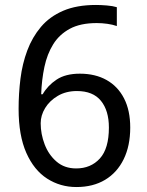

<svg xmlns="http://www.w3.org/2000/svg" viewBox="-20 -744 591 774"><path d="M288 10Q223 10 170 -24Q117 -58 86 -128Q55 -198 55 -305Q55 -367 62.5 -427Q70 -487 90 -540.5Q110 -594 145 -635.5Q180 -677 234.5 -700.5Q289 -724 367 -724Q386 -724 410.5 -722Q435 -720 451 -715V-639Q434 -645 412.5 -648Q391 -651 370 -651Q304 -651 261.5 -628Q219 -605 194.5 -565.5Q170 -526 159 -474Q148 -422 146 -364H152Q172 -399 208 -423Q244 -447 302 -447Q364 -447 409.5 -421.5Q455 -396 480 -347.5Q505 -299 505 -230Q505 -156 478.5 -102Q452 -48 403.5 -19Q355 10 288 10ZM287 -65Q346 -65 382.5 -105Q419 -145 419 -230Q419 -298 387 -337.5Q355 -377 290 -377Q246 -377 213 -357.5Q180 -338 162 -308.5Q144 -279 144 -247Q144 -204 160 -162Q176 -120 208 -92.5Q240 -65 287 -65Z"/></svg>

Font: hexlkorean05
Style: Book
Weight: 400
Designer: Jelle Bosma - Monotype Design Team
Foundry: Monotype Imaging Inc.
Version: Version 2.003